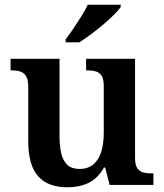

<svg xmlns="http://www.w3.org/2000/svg" viewBox="-20 -786 697 816"><path d="M267 10Q183 10 141.5 -37.5Q100 -85 100 -187V-417Q100 -446 91.5 -461Q83 -476 67.5 -481.5Q52 -487 28 -487H25V-536H233V-208Q233 -165 240.5 -133.5Q248 -102 266.5 -85Q285 -68 318 -68Q354 -68 377 -87.5Q400 -107 410.5 -141.5Q421 -176 421 -223V-420Q421 -450 412 -464Q403 -478 387 -482.5Q371 -487 350 -487H346V-536H554V-114Q554 -85 563.5 -71Q573 -57 589 -53Q605 -49 626 -49H632V0H446L427 -74H422Q395 -27 356 -8.5Q317 10 267 10ZM259 -619Q274 -638 291.5 -664Q309 -690 326 -717Q343 -744 353 -766H493V-756Q484 -743 464 -723Q444 -703 418 -681Q392 -659 365.5 -639.5Q339 -620 317 -606H259Z"/></svg>

Font: Noto Rashi Hebrew SemiBold
Style: Regular
Weight: 600
Version: Version 1.006